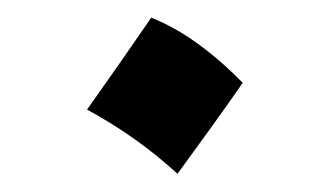

<svg xmlns="http://www.w3.org/2000/svg" viewBox="-20 -184 364 212"><path d="M147 -164.5Q172.8 -154.3 198 -136Q223.3 -117.8 248 -92.5Q230.8 -67.8 212.8 -42.8Q194.8 -17.9 176 7.9Q130.9 -33.4 76.1 -63Q94.4 -88.8 111.8 -113.7Q129.3 -138.7 147 -164.5Z"/></svg>

Font: Pinar SemiBold
Style: Regular
Weight: 600
Designer: Amin Abedi
Version: Version 3.000